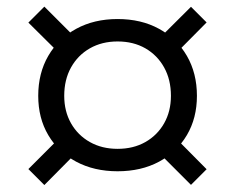

<svg xmlns="http://www.w3.org/2000/svg" viewBox="-20 -616 692 565"><path d="M326 -112Q257 -112 204.2 -140.2Q151.5 -168.5 122 -218.5Q92.5 -268.5 92.5 -334Q92.5 -400.5 122 -451.5Q151.5 -502.5 204.2 -531.2Q257 -560 326 -560Q395.5 -560 448 -531.2Q500.5 -502.5 530 -451.5Q559.5 -400.5 559.5 -334Q559.5 -268.5 530 -218.5Q500.5 -168.5 448 -140.2Q395.5 -112 326 -112ZM326 -178Q372.5 -178 407.8 -198Q443 -218 463 -253.2Q483 -288.5 483 -334Q483 -381.5 463 -417.5Q443 -453.5 407.8 -473.8Q372.5 -494 326 -494Q280 -494 244.5 -473.8Q209 -453.5 189 -417.5Q169 -381.5 169 -334Q169 -288.5 189 -253.2Q209 -218 244.5 -198Q280 -178 326 -178ZM180 -235 226.5 -188.5 110.5 -71.5 63.5 -118.5ZM542 -596 588 -550 472.5 -433.5 426 -480.5ZM227 -480 180.5 -433.5 63.5 -549.5 110.5 -596.5ZM588 -118 542 -72 425.5 -188.5 472 -235Z"/></svg>

Font: Hepta Slab
Style: Regular
Weight: 400
Designer: Michael LaGattuta
Foundry: Michael LaGattuta
Version: Version 1.100